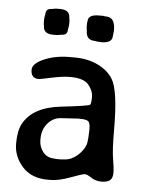

<svg xmlns="http://www.w3.org/2000/svg" viewBox="-51 -737 612 781"><g transform="rotate(5 255.0 -346.0)"><path d="M228.5 -85.4Q263.7 -85.4 292.7 -114.5Q321.8 -143.6 321.8 -173.8L322.3 -177.2L322.8 -180.2L324.2 -210.4V-220.2Q324.2 -241.2 316.9 -248.5Q309.6 -255.9 281.7 -255.9H268.6L265.6 -255.4L224.1 -252.9L211.9 -252Q175.8 -252 152.6 -225.8Q129.4 -199.7 129.4 -161.6V-154.8Q129.4 -128.4 146.2 -106.9Q163.1 -85.4 193.8 -85.4L200.2 -84.5H219.2Q225.1 -85.4 228.5 -85.4ZM162.6 -693.8Q203.1 -693.8 203.1 -661.6Q204.1 -657.7 204.1 -656.2L205.1 -647V-633.3L204.6 -631.8Q204.6 -629.9 204.6 -627.9L201.7 -611.8Q201.7 -589.8 176.3 -589.8Q171.4 -588.4 169.4 -588.4L158.7 -586.9H144Q103.5 -586.9 103.5 -619.1Q102.5 -623 102.5 -624.5L101.6 -633.8V-647.5L102.1 -648.9Q102.1 -650.9 102.1 -652.8L105 -668.9Q105 -690.9 130.4 -690.9Q134.8 -692.4 137.2 -692.4L147.9 -693.8ZM278.3 -653.8Q278.3 -681.2 322.3 -681.2H340.3Q346.2 -679.7 352.1 -679.7Q388.7 -679.7 388.7 -627V-623.5L388.2 -621.6L386.7 -606.9Q386.2 -605 386.2 -603Q386.2 -573.7 340.8 -573.7L338.9 -574.2H335L329.1 -574.7H325.7Q317.9 -576.7 314.5 -576.7Q278.8 -576.7 278.8 -615.2Q277.8 -619.1 277.8 -621.1L276.9 -629.9V-646Q278.3 -650.4 278.3 -653.8ZM227.5 -421.9Q197.3 -421.9 151.9 -412.1Q106.4 -402.3 101.1 -402.3Q68.8 -402.3 68.8 -437.5Q68.8 -462.9 114.5 -482.7Q160.2 -502.4 217.3 -502.4H239.7Q292 -502.4 333.3 -482.9Q374.5 -463.4 395.5 -430.2Q424.3 -384.3 424.3 -225.6Q424.3 -140.6 430.7 -105Q437 -69.3 437 -48.1Q437 -26.9 425.8 -17.8Q414.6 -8.8 391.1 -8.8Q367.7 -8.8 349.4 -21Q331.1 -33.2 322 -33.2Q313 -33.2 265.4 -15.4Q217.8 2.4 183.6 2.4H172.4Q106.4 2.4 69.3 -38.8Q32.2 -80.1 32.2 -132.8Q32.2 -185.5 48.3 -214.8Q86.9 -285.6 200.7 -298.3Q314.5 -311 318.8 -316.7Q323.2 -322.3 323.2 -348.4Q323.2 -374.5 303 -398.2Q282.7 -421.9 227.5 -421.9Z"/></g></svg>

Font: Averia Sans Libre
Style: Regular
Weight: 400
Version: Version 1.002